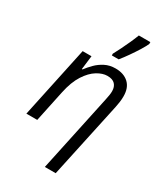

<svg xmlns="http://www.w3.org/2000/svg" viewBox="-250 -907 1076 1249"><g transform="rotate(30 288.0 -283.0)"><path d="M305.7 240.2 428.7 -336.9Q433.6 -358.9 436 -375Q438.5 -391.1 438.5 -404.8Q438.5 -438 420.2 -457.3Q401.9 -476.6 362.8 -476.6Q326.7 -476.6 286.4 -451.9Q246.1 -427.2 211.9 -374.3Q177.7 -321.3 159.7 -235.8L109.9 0H28.3L142.1 -535.2H208.5L195.8 -431.6H200.7Q219.7 -457 245.6 -483.2Q271.5 -509.3 306.2 -527.1Q340.8 -544.9 384.8 -544.9Q446.8 -544.9 483.2 -511.2Q519.5 -477.5 519.5 -413.6Q519.5 -391.1 516.4 -368.4Q513.2 -345.7 509.3 -328.1L387.2 240.2ZM320.3 -606V-619.1Q334 -644 350.3 -677.2Q366.7 -710.4 382.1 -744.6Q397.5 -778.8 407.7 -806.2H494.1V-792.5Q485.4 -772 464.4 -738Q443.4 -704.1 418.5 -668.5Q393.6 -632.8 371.6 -606Z"/></g></svg>

Font: Open Sans
Style: Italic
Weight: 400
Italic angle: -12°
Designer: Monotype Design Team
Foundry: Monotype Imaging Inc.
Version: Version 3.000; ttfautohint (v1.8.4)